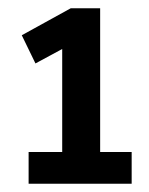

<svg xmlns="http://www.w3.org/2000/svg" viewBox="-20 -725 360 463"><path d="M49 -282V-358.5H130V-626H165.5L65.5 -572L32.5 -640L150.5 -705H221.5V-358.5H297.5V-282Z"/></svg>

Font: Nunito Sans 12pt ExtraLight Condensed
Style: Regular
Weight: 200
Width: 3
Version: Version 3.101;gftools[0.9.27]